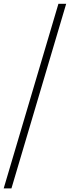

<svg xmlns="http://www.w3.org/2000/svg" viewBox="-72 -788 378 1040"><path d="M-52 232.5 244.5 -767.5H286.5L-10 232.5Z"/></svg>

Font: Newsreader 72pt Medium
Style: Italic
Weight: 500
Italic angle: -17°
Designer: Hugues Gentile
Foundry: Production Type
Version: Version 1.003; ttfautohint (v1.8.3)